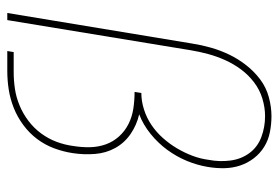

<svg xmlns="http://www.w3.org/2000/svg" viewBox="-142 -642 783 540"><g transform="rotate(90 250.0 -371.5)"><path d="M179 0H123L126 -18H182Q206 -18 229.5 -21.5Q253 -25 276 -34.5Q299 -44 319.5 -59.5Q340 -75 355 -95.5Q370 -116 378.5 -139Q387 -162 390 -185Q394 -209 393.5 -232.5Q393 -256 385.5 -277Q378 -298 363 -314.5Q348 -331 328 -341Q308 -351 285 -354.5Q262 -358 238 -358L241 -377Q264 -377 287.5 -384.5Q311 -392 331 -405.5Q351 -419 367.5 -437.5Q384 -456 396.5 -477Q409 -498 417.5 -520.5Q426 -543 429 -566Q435 -597 431 -627.5Q427 -658 410 -681Q393 -704 365 -714.5Q337 -725 306 -725Q282 -725 257 -717.5Q232 -710 211 -694Q190 -678 174.5 -657Q159 -636 148.5 -612.5Q138 -589 131.5 -565Q125 -541 121 -517L36 0H16L102 -520Q106 -546 113.5 -572.5Q121 -599 133 -624Q145 -649 162.5 -671.5Q180 -694 202.5 -711Q225 -728 252.5 -735.5Q280 -743 306 -743Q329 -743 351.5 -738.5Q374 -734 392.5 -722.5Q411 -711 424.5 -693.5Q438 -676 445 -655Q452 -634 452.5 -611Q453 -588 449 -564Q444 -534 432 -505Q420 -476 401 -450Q382 -424 356 -403Q330 -382 301 -371Q331 -364 356 -347Q381 -330 395.5 -304Q410 -278 412.5 -246.5Q415 -215 410 -183Q406 -157 396.5 -131.5Q387 -106 370.5 -84Q354 -62 331 -45Q308 -28 282.5 -18Q257 -8 231 -4Q205 0 179 0Z"/></g></svg>

Font: Iosevka Thin Oblique
Style: Regular
Weight: 100
Italic angle: -9°
Monospace: yes
Designer: Belleve Invis
Foundry: Belleve Invis
Version: Version 32.5.0; ttfautohint (v1.8.4)